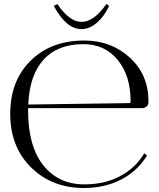

<svg xmlns="http://www.w3.org/2000/svg" viewBox="-20 -929 793 957"><path d="M248 -900 266 -909Q326 -820 386 -820Q449 -820 510 -909L524 -900Q501 -849 464 -816.5Q427 -784 386 -784Q310 -784 248 -900ZM120 -390Q120 -384 120 -378Q120 -201 195.5 -105.5Q271 -10 401 -10Q501 -10 578 -50.5Q655 -91 699 -165L713 -154Q666 -77 584.5 -34.5Q503 8 398 8Q239 8 135 -94.5Q31 -197 31 -362Q31 -526 132.5 -626.5Q234 -727 400 -727Q534 -727 627 -642Q720 -557 720 -424V-419Q720 -407 711 -398.5Q702 -390 689 -390ZM121 -408 623 -415Q631 -415 631 -424Q631 -552 566.5 -630.5Q502 -709 396 -709Q268 -709 197.5 -632Q127 -555 121 -408Z"/></svg>

Font: FoglihtenNo06
Style: Regular
Weight: 500
Designer: gluk (gluksza@wp.pl)
Foundry: gluk (gluksza@wp.pl)
Version: Version 0.76